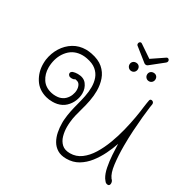

<svg xmlns="http://www.w3.org/2000/svg" viewBox="-226 -1197 1404 1440"><g transform="rotate(30 476.5 -477.5)"><path d="M584 -1002Q588 -1002 594 -998L699 -927L804 -998Q810 -1002 814 -1002Q821 -1002 826 -996.5Q831 -991 831 -983Q831 -974 823 -967L714 -880Q709 -875 699 -875Q691 -875 684 -880L575 -967Q567 -972 567 -983Q567 -991 572 -996.5Q577 -1002 584 -1002ZM780 -780Q764 -780 753.5 -791Q743 -802 743 -817Q743 -833 753.5 -843Q764 -853 780 -853Q796 -853 806 -843Q816 -833 816 -817Q816 -802 806 -791Q796 -780 780 -780ZM628 -780Q612 -780 601.5 -791Q591 -802 591 -817Q591 -833 601.5 -843Q612 -853 628 -853Q644 -853 654 -843Q664 -833 664 -817Q664 -802 654 -791Q644 -780 628 -780ZM901 47Q893 47 885 43Q880 41 872 30.5Q864 20 861 16Q842 -15 832.5 -63Q823 -111 819.5 -163.5Q816 -216 815 -258Q799 -210 774 -159Q749 -108 715 -64.5Q681 -21 636 6Q591 33 533 33Q486 33 455 14Q424 -5 406 -36.5Q388 -68 380.5 -106Q373 -144 373 -182Q373 -190 373 -198Q373 -206 374 -213Q377 -251 384.5 -288Q392 -325 402 -362Q413 -403 421.5 -444.5Q430 -486 430 -526Q430 -567 417.5 -601.5Q405 -636 375 -661Q345 -686 292 -696Q282 -698 272.5 -699Q263 -700 253 -700Q181 -700 135 -651Q89 -602 79 -526Q78 -518 77.5 -509.5Q77 -501 77 -493Q77 -438 105 -395Q133 -352 191 -339Q199 -337 208.5 -336Q218 -335 227 -335Q246 -335 259 -338Q288 -345 307 -363.5Q326 -382 335.5 -406Q345 -430 345 -452Q345 -475 336 -492.5Q327 -510 309 -514Q297 -517 296 -517Q293 -517 291.5 -515Q290 -513 284 -511Q276 -509 265 -509Q251 -509 242.5 -516.5Q234 -524 234 -534Q234 -547 251 -555Q259 -558 270.5 -559.5Q282 -561 292 -561Q344 -561 369 -528Q394 -495 394 -451Q394 -418 380 -384Q366 -350 338.5 -324Q311 -298 270 -289Q260 -287 250 -286Q240 -285 230 -285Q198 -285 173 -292Q100 -312 64 -369.5Q28 -427 28 -497Q28 -506 28.5 -515Q29 -524 30 -533Q39 -594 69.5 -643Q100 -692 147.5 -721Q195 -750 255 -750Q267 -750 279 -748.5Q291 -747 303 -745Q370 -732 408 -699Q446 -666 462 -620Q478 -574 478 -522Q478 -479 469.5 -434Q461 -389 449 -348Q440 -316 432 -283.5Q424 -251 421 -217Q420 -207 419.5 -197Q419 -187 419 -177Q419 -137 429.5 -100Q440 -63 465.5 -39.5Q491 -16 537 -16Q590 -16 632.5 -47.5Q675 -79 707 -131Q739 -183 763 -246.5Q787 -310 803 -375Q819 -440 829 -497Q839 -554 843 -593Q847 -616 848.5 -630.5Q850 -645 853 -656Q856 -668 868 -668Q873 -668 880 -664Q886 -660 888 -652.5Q890 -645 888 -638Q885 -626 884 -613Q879 -577 873.5 -520.5Q868 -464 864 -398.5Q860 -333 860 -267Q860 -182 869 -110.5Q878 -39 903 -7Q903 -5 905 -5L907 -3Q918 8 918 26Q918 34 914 40.5Q910 47 901 47Z"/></g></svg>

Font: Twinkle Star
Style: Regular
Weight: 400
Designer: Robert E. Leuschke
Foundry: Robert E. Leuschke
Version: Version 2.010; ttfautohint (v1.8.3)